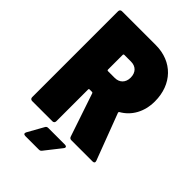

<svg xmlns="http://www.w3.org/2000/svg" viewBox="-252 -797 1058 1058"><g transform="rotate(45 276.5 -268.5)"><path d="M227 -269H245C248 -269 251 -268 252 -264L337 -12C340 -3 346 0 354 0H519C530 0 535 -6 531 -17L428 -289C427 -293 428 -295 431 -297C491 -331 528 -395 528 -477C528 -610 441 -700 312 -700H48C39 -700 33 -694 33 -685V-15C33 -6 39 0 48 0H206C215 0 221 -6 221 -15V-263C221 -267 223 -269 227 -269ZM280 -539C316 -539 341 -516 341 -475C341 -436 316 -412 280 -412H227C223 -412 221 -415 221 -418V-533C221 -537 224 -539 227 -539ZM158 163H263C271 163 276 161 281 154L355 60C363 50 358 42 346 42H217C209 42 203 44 199 52L147 145C141 156 146 163 158 163Z"/></g></svg>

Font: Barlow Semi Condensed Black
Style: Regular
Weight: 900
Width: 4
Designer: Jeremy Tribby
Foundry: Tribby Type
Version: Version 1.408;PS 001.408;hotconv 1.0.88;makeotf.lib2.5.64775